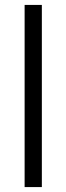

<svg xmlns="http://www.w3.org/2000/svg" viewBox="-20 -760 269 780"><path d="M150 -740V0H80V-740Z"/></svg>

Font: Poppins-tnum Light
Style: Regular
Weight: 300
Designer: Ninad Kale (Devanagari), Jonny Pinhorn (Latin)
Foundry: Indian Type Foundry
Version: Version 4.004